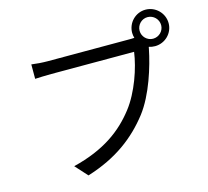

<svg xmlns="http://www.w3.org/2000/svg" viewBox="-120 -970 1239 1144"><g transform="rotate(-15 500.0 -398.0)"><path d="M805 -718C805 -755 835 -785 871 -785C908 -785 938 -755 938 -718C938 -682 908 -652 871 -652C835 -652 805 -682 805 -718ZM759 -718C759 -707 761 -696 764 -686C752 -685 741 -685 732 -685H230C197 -685 158 -688 130 -692V-603C156 -604 190 -606 230 -606H741C728 -510 681 -371 610 -280C527 -173 414 -88 220 -40L288 35C472 -22 591 -115 682 -232C761 -335 810 -496 831 -601C832 -605 833 -609 833 -612C845 -608 858 -606 871 -606C933 -606 984 -656 984 -718C984 -780 933 -831 871 -831C809 -831 759 -780 759 -718Z"/></g></svg>

Font: Microsoft YaHei
Style: Regular
Weight: 400
Designer: Ryoko NISHIZUKA 西塚涼子 (kana, bopomofo & ideographs); Paul D. Hunt (Latin, Greek & Cyrillic); Sandoll Communications 산돌커뮤니
Foundry: Adobe
Version: Version 2.001;hotconv 1.0.111;makeotfexe 2.5.65597